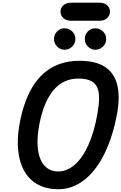

<svg xmlns="http://www.w3.org/2000/svg" viewBox="-20 -1368 878 1388"><path d="M402.5 0Q318 0 256.5 -32.5Q195 -65 158.5 -126.5Q122 -188 112 -275Q102 -362 121 -470.5Q137.5 -561.5 164.8 -634.8Q192 -708 230 -763Q268 -818 316.8 -854.8Q365.5 -891.5 424.8 -910Q484 -928.5 554 -928.5Q673.5 -928.5 740.2 -883.5Q807 -838.5 827.5 -754.5Q848 -670.5 827.5 -553Q812.5 -468 789.2 -393.8Q766 -319.5 735.8 -258Q705.5 -196.5 668.8 -148.5Q632 -100.5 589.8 -67.5Q547.5 -34.5 500.5 -17.2Q453.5 0 402.5 0ZM262 -456Q251.5 -395 251.2 -344Q251 -293 260.8 -253Q270.5 -213 289.8 -185.2Q309 -157.5 337 -143Q365 -128.5 401.5 -128.5Q434 -128.5 464.5 -141.5Q495 -154.5 522.8 -179.2Q550.5 -204 575 -240Q599.5 -276 620 -322.5Q640.5 -369 656.8 -424.8Q673 -480.5 684 -545Q695 -606 696.2 -653.2Q697.5 -700.5 684 -733.2Q670.5 -766 637.5 -783Q604.5 -800 546.5 -800Q502.5 -800 464.5 -786.2Q426.5 -772.5 394.8 -744.8Q363 -717 337.8 -675.8Q312.5 -634.5 293.5 -579.5Q274.5 -524.5 262 -456ZM669 -1008.5Q638.5 -1008.5 615.8 -1031.2Q593 -1054 593 -1086Q593 -1117.5 615 -1140.5Q637 -1163.5 669 -1163.5Q700 -1163.5 723.8 -1141.5Q747.5 -1119.5 747.5 -1086Q747.5 -1054 724.5 -1031.2Q701.5 -1008.5 669 -1008.5ZM446.5 -1008.5Q416 -1008.5 393.2 -1031.2Q370.5 -1054 370.5 -1086Q370.5 -1117.5 392.5 -1140.5Q414.5 -1163.5 446.5 -1163.5Q477.5 -1163.5 501.2 -1141.5Q525 -1119.5 525 -1086Q525 -1054 501.8 -1031.2Q478.5 -1008.5 446.5 -1008.5ZM494.5 -1218Q459.5 -1218 438.5 -1237Q417.5 -1256 417.5 -1283.5Q417.5 -1311.5 438.5 -1330Q459.5 -1348.5 494.5 -1348.5H699Q734.5 -1348.5 754.8 -1330Q775 -1311.5 775 -1283.5Q775 -1257 754.8 -1237.5Q734.5 -1218 699 -1218Z"/></svg>

Font: Edu VIC WA NT Hand Pre
Style: Regular
Weight: 400
Designer: Tina and Corey Anderson, Eben Sorkin, Mirko Velimirovic
Foundry: Google for Education
Version: Version 1.000